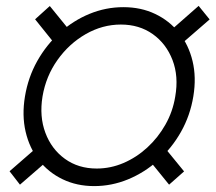

<svg xmlns="http://www.w3.org/2000/svg" viewBox="-20 -627 740 657"><path d="M302.2 9.8Q242.7 9.8 194.1 -13.7Q145.5 -37.1 113 -78.9Q80.6 -120.6 67.6 -176.5Q54.7 -232.4 65.4 -296.9Q76.2 -362.3 107.4 -418Q138.7 -473.6 184.6 -515.1Q230.5 -556.6 286.4 -579.6Q342.3 -602.5 402.3 -602.5Q462.4 -602.5 511 -579.3Q559.6 -556.2 592.5 -514.9Q625.5 -473.6 638.9 -418Q652.3 -362.3 641.6 -297.4Q630.9 -231.9 599.4 -176Q567.9 -120.1 521.2 -78.4Q474.6 -36.6 418.5 -13.4Q362.3 9.8 302.2 9.8ZM311 -50.3Q358.4 -50.3 402.8 -69.3Q447.3 -88.4 484.1 -122.3Q521 -156.2 546.1 -200.7Q571.3 -245.1 579.6 -296.4Q591.8 -365.7 570.3 -421.6Q548.8 -477.5 502.7 -510.3Q456.5 -543 393.6 -543Q330.6 -543 273.4 -510.3Q216.3 -477.5 176.8 -421.9Q137.2 -366.2 125.5 -296.9Q114.3 -228.5 135.3 -172.6Q156.2 -116.7 202.1 -83.5Q248 -50.3 311 -50.3ZM585.9 -463.9 549.8 -510.3 659.7 -606.9 697.3 -560.5ZM558.6 4.9 480.5 -91.3 531.7 -136.2 609.9 -40.5ZM48.3 4.9 12.7 -41 122.6 -136.7 159.2 -91.3ZM177.7 -464.4 100.1 -561 150.4 -606.4 228.5 -510.3Z"/></svg>

Font: Inter 18pt Light
Style: Italic
Weight: 300
Italic angle: -9.3988°
Designer: Rasmus Andersson
Foundry: rsms
Version: Version 4.001;git-66647c0bb